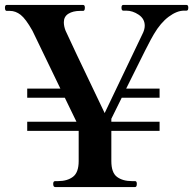

<svg xmlns="http://www.w3.org/2000/svg" viewBox="-27 -756 781 776"><path d="M727 -736Q734 -736 734 -725Q734 -713 727 -713H717Q688 -713 655 -688.5Q622 -664 595 -618Q580 -595 483 -398H618V-361H465L423 -276V-264H618V-227H423V-105Q423 -58 446 -41Q469 -24 506 -24H519Q526 -24 526 -13Q526 0 519 0H196Q188 0 188 -13Q188 -24 196 -24H208Q245 -24 268 -41.5Q291 -59 291 -105V-227H83V-264H282L235 -361H83V-398H217L104 -632Q77 -680 56.5 -696Q36 -712 13 -712H0Q-7 -712 -7 -725Q-7 -736 0 -736H309Q316 -736 316 -725Q316 -712 309 -712H297Q268 -712 249.5 -700.5Q231 -689 231 -666Q231 -650 238 -632Q248 -608 396 -299L548 -617Q558 -636 558 -652Q558 -680 533.5 -696.5Q509 -713 483 -713H471Q464 -713 464 -725Q464 -736 471 -736Z"/></svg>

Font: Shippori Mincho
Style: Bold
Weight: 700
Designer: FONTDASU
Foundry: FONTDASU / Google Inc. / but / Adobe
Version: Version 3.110; ttfautohint (v1.8.3)